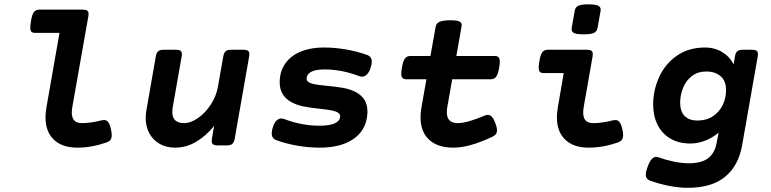

<svg xmlns="http://www.w3.org/2000/svg" viewBox="-20 -686 3638 906"><path d="M397.9 -620.1Q397.9 -617.7 397 -609.9L321.3 -181.2Q318.8 -165.5 318.8 -155.3Q318.8 -129.4 330.8 -117.2Q342.8 -105 366.2 -105Q408.7 -105 459 -118.2Q465.8 -119.6 470.7 -119.6Q483.9 -119.6 491.5 -108.6Q499 -97.7 503.9 -74.7Q507.3 -57.6 507.3 -48.3Q507.3 -35.2 501.5 -26.6Q495.6 -18.1 481 -13.2Q411.6 10.7 344.7 10.7Q273.4 10.7 234.1 -26.9Q194.8 -64.5 194.8 -132.8Q194.8 -154.8 199.2 -179.7L260.7 -530.8H147Q134.3 -530.8 128.7 -536.1Q123 -541.5 123 -556.6Q123 -567.9 126 -585.4Q131.3 -618.2 140.1 -629.4Q148.9 -640.6 166.5 -640.6H371.6Q385.3 -640.6 391.6 -635.7Q397.9 -630.9 397.9 -620.1Z M1156.7 -430.7Q1156.7 -428.2 1155.8 -420.4L1087.4 -30.8Q1084.5 -14.2 1076.2 -7.1Q1067.9 0 1051.3 0H1005.4Q991.7 0 985.4 -4.9Q979 -9.8 979 -20.5Q979 -22.9 980 -30.8L990.2 -91.8Q951.2 -43.5 904.5 -16.4Q857.9 10.7 806.6 10.7Q764.6 10.7 733.2 -7.3Q701.7 -25.4 684.6 -57.1Q667.5 -88.9 667.5 -128.9Q667.5 -145.5 670.4 -163.1L715.3 -420.4Q718.3 -437 726.6 -444.1Q734.9 -451.2 751.5 -451.2H812Q825.7 -451.2 832 -446.3Q838.4 -441.4 838.4 -430.7Q838.4 -428.2 837.4 -420.4L795.4 -182.1Q793 -167.5 793 -158.2Q793 -105 848.6 -105Q879.9 -105 914.3 -128.9Q948.7 -152.8 974.6 -192.4Q1000.5 -231.9 1008.3 -276.4L1033.7 -420.4Q1036.6 -437 1044.9 -444.1Q1053.2 -451.2 1069.8 -451.2H1130.4Q1144 -451.2 1150.4 -446.3Q1156.7 -441.4 1156.7 -430.7Z M1711.9 -426.8Q1734.4 -418.9 1734.4 -394.5Q1734.4 -382.8 1728.5 -365.2Q1721.7 -344.2 1710.9 -334.2Q1700.2 -324.2 1688 -324.2Q1682.6 -324.2 1675.3 -326.7Q1592.3 -358.4 1510.3 -358.4Q1469.2 -358.4 1448 -346.9Q1426.8 -335.4 1426.8 -314Q1426.8 -296.4 1460.9 -289.1Q1474.6 -286.1 1520 -281.2Q1565.9 -277.3 1599.6 -271.2Q1633.3 -265.1 1659.7 -251Q1713.9 -221.7 1713.9 -160.6Q1713.9 -109.4 1688.2 -70.8Q1662.6 -32.2 1611.8 -10.7Q1561 10.7 1488.3 10.7Q1437.5 10.7 1384.5 1.7Q1331.5 -7.3 1284.2 -24.4Q1262.2 -32.2 1262.2 -56.6Q1262.2 -69.8 1267.6 -85.9Q1274.4 -107.4 1284.9 -117.2Q1295.4 -127 1307.6 -127Q1313 -127 1320.3 -124.5Q1403.8 -92.8 1485.8 -92.8Q1536.6 -92.8 1560.8 -104.5Q1585 -116.2 1585 -137.2Q1585 -147.5 1575.9 -153.8Q1566.9 -160.2 1549.3 -164.1Q1532.2 -168 1492.2 -172.4Q1443.8 -177.2 1410.6 -184.1Q1377.4 -190.9 1351.6 -206.1Q1299.8 -235.8 1299.8 -297.9Q1299.8 -348.6 1325.7 -385.7Q1351.6 -422.9 1398.7 -442.4Q1445.8 -461.9 1507.8 -461.9Q1558.6 -461.9 1611.6 -452.9Q1664.6 -443.8 1711.9 -426.8Z M2090.8 -181.2Q2088.4 -167.5 2088.4 -156.7Q2088.4 -105 2139.6 -105Q2184.1 -105 2267.1 -140.6Q2274.4 -144 2281.7 -144Q2293 -144 2301.8 -134.3Q2310.5 -124.5 2318.4 -102.5Q2325.2 -83 2325.2 -71.3Q2325.2 -60.1 2319.6 -52.7Q2314 -45.4 2302.2 -40Q2250 -15.6 2204.3 -2.4Q2158.7 10.7 2119.1 10.7Q2045.4 10.7 2004.9 -26.6Q1964.4 -64 1964.4 -133.3Q1964.4 -154.8 1968.8 -179.7L1992.2 -312H1897.5Q1884.8 -312 1879.2 -317.9Q1873.5 -323.7 1873.5 -338.9Q1873.5 -350.1 1876.5 -366.7Q1881.8 -398.4 1890.9 -410.2Q1899.9 -421.9 1917 -421.9H2011.2L2035.6 -559.6Q2038.6 -576.2 2054.7 -583.3Q2070.8 -590.3 2105.5 -590.3Q2135.3 -590.3 2147 -585Q2158.7 -579.6 2158.7 -567.4Q2158.7 -565.4 2157.7 -559.6L2133.3 -421.9H2314.5Q2327.1 -421.9 2332.8 -415.8Q2338.4 -409.7 2338.4 -394.5Q2338.4 -383.8 2335.4 -366.7Q2330.1 -335 2321 -323.5Q2312 -312 2294.9 -312H2113.8Z M2814.5 -641.1Q2814.5 -637.2 2814 -634.8L2799.8 -554.7Q2796.9 -537.6 2782.7 -530.8Q2768.6 -523.9 2734.4 -523.9Q2703.1 -523.9 2690.2 -529.5Q2677.2 -535.2 2677.2 -548.3Q2677.2 -552.2 2677.7 -554.7L2691.9 -634.8Q2694.8 -651.9 2708.7 -658.7Q2722.7 -665.5 2756.8 -665.5Q2787.6 -665.5 2801 -659.7Q2814.5 -653.8 2814.5 -641.1ZM2777.3 -430.7Q2777.3 -428.2 2776.4 -420.4L2734.4 -181.2Q2731.9 -165.5 2731.9 -155.3Q2731.9 -129.4 2743.9 -117.2Q2755.9 -105 2779.3 -105Q2821.8 -105 2872.1 -118.2Q2878.9 -119.6 2883.8 -119.6Q2897 -119.6 2904.5 -108.6Q2912.1 -97.7 2917 -74.7Q2920.4 -57.6 2920.4 -48.3Q2920.4 -35.2 2914.6 -26.6Q2908.7 -18.1 2894 -13.2Q2824.7 10.7 2757.8 10.7Q2686.5 10.7 2647.2 -26.9Q2607.9 -64.5 2607.9 -132.8Q2607.9 -154.8 2612.3 -179.7L2640.1 -341.3H2545.9Q2533.2 -341.3 2527.6 -346.7Q2522 -352.1 2522 -367.2Q2522 -378.4 2524.9 -396Q2530.3 -428.7 2539.1 -439.9Q2547.9 -451.2 2565.4 -451.2H2751Q2764.6 -451.2 2771 -446.3Q2777.3 -441.4 2777.3 -430.7Z M3441.9 -381.8 3448.2 -420.4Q3450.7 -437 3459.2 -444.1Q3467.8 -451.2 3484.4 -451.2H3530.3Q3543.9 -451.2 3550.3 -446.3Q3556.6 -441.4 3556.6 -430.7Q3556.6 -428.2 3555.7 -420.4L3481.9 -0.5Q3464.8 96.2 3401.6 148.2Q3338.4 200.2 3224.6 200.2Q3186 200.2 3140.1 191.7Q3094.2 183.1 3047.9 166.5Q3037.6 162.6 3032.5 156Q3027.3 149.4 3027.3 138.7Q3027.3 125 3036.1 100.6Q3045.4 75.7 3055.2 64.9Q3064.9 54.2 3076.2 54.2Q3081.5 54.2 3088.9 56.6Q3123.5 69.3 3161.1 76.9Q3198.7 84.5 3229.5 84.5Q3289.6 84.5 3320.8 61Q3352.1 37.6 3361.3 -10.3L3371.1 -60.1Q3341.8 -35.6 3307.1 -22.2Q3272.5 -8.8 3236.8 -8.8Q3182.1 -8.8 3142.6 -32.5Q3103 -56.2 3082.5 -97.9Q3062 -139.6 3062 -192.9Q3062 -258.8 3089.6 -320.8Q3117.2 -382.8 3172.9 -422.4Q3228.5 -461.9 3307.6 -461.9Q3352.1 -461.9 3387.9 -440.2Q3423.8 -418.5 3441.9 -381.8ZM3189.5 -201.2Q3189.5 -159.7 3210.9 -138.4Q3232.4 -117.2 3271 -117.2Q3314 -117.2 3344.5 -137.7Q3375 -158.2 3390.6 -191.2Q3406.2 -224.1 3406.2 -260.7Q3406.2 -304.2 3380.4 -326.4Q3354.5 -348.6 3312.5 -348.6Q3272.5 -348.6 3244.6 -326.9Q3216.8 -305.2 3203.1 -271.2Q3189.5 -237.3 3189.5 -201.2Z"/></svg>

Font: Courier Prime Sans
Style: Bold Italic
Weight: 700
Italic angle: -10°
Designer: Alan Dague-Greene
Foundry: Quote-Unquote Apps
Version: Version 3.020